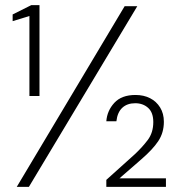

<svg xmlns="http://www.w3.org/2000/svg" viewBox="-20 -724 705 744"><path d="M94 -352V-662L29 -642V-668L101 -704H133V-352ZM45 0 463 -700H512L92 0ZM392 0V-27L502 -126Q531 -153 552.5 -181.5Q574 -210 574 -251Q574 -288 554 -306Q534 -324 504 -324Q473 -324 454 -306.5Q435 -289 431 -254H392Q395 -295 423 -325.5Q451 -356 505 -356Q537 -356 561.5 -343.5Q586 -331 600.5 -307.5Q615 -284 615 -252Q615 -210 593.5 -177.5Q572 -145 528 -107L443 -33H623V0Z"/></svg>

Font: DM Sans 16pt ExtraLight
Style: Regular
Weight: 250
Version: Version 4.004;gftools[0.9.30]